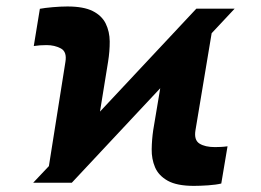

<svg xmlns="http://www.w3.org/2000/svg" viewBox="-20 -573 819 602"><path d="M84 0 133.3 -52.2 185.1 -378.9Q190.4 -410.6 170.9 -421.1Q151.4 -431.6 126 -431.6Q116.2 -431.6 105.7 -430.9Q95.2 -430.2 85.9 -428.7L105 -545.4Q120.1 -548.3 145.3 -550.5Q170.4 -552.7 191.4 -552.7Q242.2 -552.7 270.8 -538.3Q299.3 -523.9 311.5 -499Q323.7 -474.1 324 -443.1Q324.2 -412.1 318.8 -378.9L293.5 -223.1L595.7 -545.9H715.8L643.6 -468.8L592.8 -164.1Q587.9 -133.8 605.5 -122.8Q623 -111.8 653.8 -111.8Q661.6 -111.8 672.1 -112.3Q682.6 -112.8 693.4 -114.3L673.8 2.4Q658.2 6.3 632.6 8.1Q606.9 9.8 587.9 9.8Q534.7 9.8 505.9 -6.3Q477.1 -22.5 466.1 -48.6Q455.1 -74.7 455.6 -105.2Q456.1 -135.7 460.4 -165L482.4 -296.4L205.1 0Z"/></svg>

Font: Inter Extra Bold
Style: Italic
Weight: 800
Italic angle: -9.39999°
Designer: Rasmus Andersson
Foundry: rsms
Version: Version 4.000;git-3c8e0fc